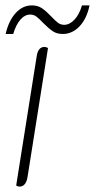

<svg xmlns="http://www.w3.org/2000/svg" viewBox="-20 -688 352 712"><path d="M40 0 116 -479Q121 -514 145 -514Q151 -514 158 -510L82 -31Q76 4 52 4Q47 4 40 0ZM98 -668Q120 -668 135.5 -657.5Q151 -647 170 -627Q185 -611 195 -603.5Q205 -596 218 -596Q238 -596 256 -615Q274 -634 284 -668H312Q302 -619 275 -590.5Q248 -562 213 -562Q191 -562 176 -572Q161 -582 140 -603Q125 -619 115 -626.5Q105 -634 92 -634Q72 -634 55.5 -615Q39 -596 29 -562H1Q12 -611 38 -639.5Q64 -668 98 -668Z"/></svg>

Font: Thasadith
Style: Italic
Weight: 400
Italic angle: -9°
Designer: Cadson Demak Co.,Ltd.
Foundry: Cadson Demak Co.,Ltd.
Version: Version 1.000; ttfautohint (v1.6)